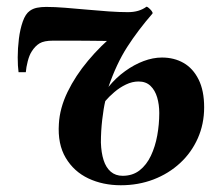

<svg xmlns="http://www.w3.org/2000/svg" viewBox="-20 -538 644 569"><path d="M56.5 -324H35Q32.5 -341.5 32.5 -368Q32.5 -394.5 36 -423Q39.5 -451.5 47.5 -474.2Q55.5 -497 68.5 -506Q77.5 -512.5 89.5 -515Q101.5 -517.5 117 -517.5Q142 -517.5 173 -515Q204 -512.5 237.2 -509.5Q270.5 -506.5 302 -504.2Q333.5 -502 359 -502Q376 -502 389.5 -506Q403 -510 414 -518Q416 -518.5 420.8 -514.5Q425.5 -510.5 429.2 -505.8Q433 -501 432 -498Q389 -448.5 357 -398.8Q325 -349 301.5 -280.5Q324 -308 350.8 -327.2Q377.5 -346.5 405.5 -357Q433.5 -367.5 460 -367.5Q496 -367.5 524 -351.5Q552 -335.5 568.5 -302.5Q585 -269.5 585 -220Q585 -170.5 566.2 -128.2Q547.5 -86 513.8 -54.8Q480 -23.5 435 -6.2Q390 11 338 11Q285 11 242 -9.2Q199 -29.5 174.8 -70.2Q150.5 -111 154.5 -171Q157 -217.5 180.2 -265.5Q203.5 -313.5 241 -358.2Q278.5 -403 323 -439.5L317 -416.5Q303 -416.5 284.2 -416.8Q265.5 -417 245.2 -417.2Q225 -417.5 205 -417.5Q185 -417.5 167.2 -417.5Q149.5 -417.5 137 -417.5Q110.5 -417.5 97.2 -409.5Q84 -401.5 74 -385.5Q67 -375 62.2 -356.5Q57.5 -338 56.5 -324ZM343.5 -17Q373 -17 393.8 -33.2Q414.5 -49.5 427.2 -76.5Q440 -103.5 446 -136.5Q452 -169.5 452 -203Q452 -228 445.8 -249.2Q439.5 -270.5 426 -283.5Q412.5 -296.5 390.5 -296.5Q372 -296.5 353.2 -287.5Q334.5 -278.5 318.8 -265Q303 -251.5 292 -238.5Q287 -218 283 -183.8Q279 -149.5 279 -115.5Q280 -85.5 287 -63.5Q294 -41.5 308.2 -29.2Q322.5 -17 343.5 -17Z"/></svg>

Font: Merriweather 144pt
Style: Bold Italic
Weight: 700
Italic angle: -7.8°
Version: Version 2.101